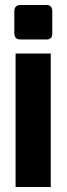

<svg xmlns="http://www.w3.org/2000/svg" viewBox="-20 -744 267 764"><path d="M37 -610V-698Q37 -724 61 -724H166Q188 -724 188 -698V-610Q188 -599 182.5 -593Q177 -587 166 -587H61Q54 -587 48.5 -589.5Q43 -592 40 -597.5Q37 -603 37 -610ZM42 0V-531H182V0Z"/></svg>

Font: Mina
Style: Bold
Weight: 700
Version: Version 1.000